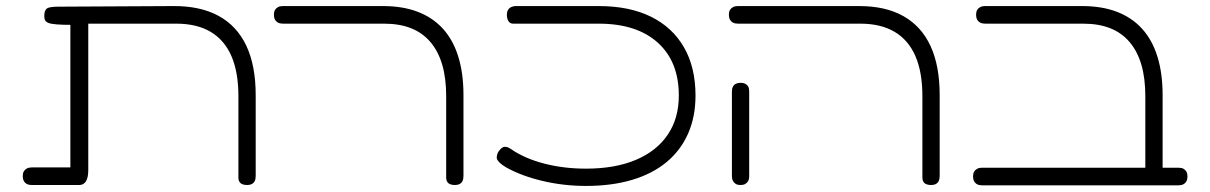

<svg xmlns="http://www.w3.org/2000/svg" viewBox="-20 -600 3990 633"><path d="M85 10Q75 10 68.5 6.5Q62 3 58.5 -3.5Q55 -10 55 -19Q55 -29 58.5 -35Q62 -41 68.5 -44.5Q75 -48 84 -48H212V-535L220 -518Q187 -518 167.5 -519.5Q148 -521 139.5 -524.5Q131 -528 128.5 -533.5Q126 -539 126 -547Q126 -565 134 -571.5Q142 -578 172 -578L549 -580Q639 -581 700 -548Q761 -515 792 -449.5Q823 -384 823 -286V-20Q823 -10 820 -3.5Q817 3 810.5 6.5Q804 10 795 10Q786 10 779.5 7.5Q773 5 769.5 -0.5Q766 -6 766 -13V-283Q766 -362 743 -415Q720 -468 674.5 -495Q629 -522 561 -522H271V-39Q271 -15 263.5 -2.5Q256 10 241 10Z M1480 10Q1471 10 1464.5 7.5Q1458 5 1454.5 -0.5Q1451 -6 1451 -13V-283Q1451 -342 1438 -386.5Q1425 -431 1399 -461.5Q1373 -492 1335 -507Q1297 -522 1246 -522H913Q903 -522 896.5 -525.5Q890 -529 886.5 -535.5Q883 -542 883 -551Q883 -561 886.5 -567Q890 -573 896.5 -576.5Q903 -580 912 -580H1243Q1308 -580 1357.5 -561Q1407 -542 1440.5 -505Q1474 -468 1491 -413Q1508 -358 1508 -286V-20Q1508 -10 1505 -3.5Q1502 3 1495.5 6.5Q1489 10 1480 10Z M1912 13Q1838 13 1768.5 -3.5Q1699 -20 1649 -48Q1635 -56 1627.5 -63.5Q1620 -71 1618 -77Q1617 -83 1619 -90Q1621 -97 1624 -101Q1629 -108 1634 -112Q1639 -116 1644 -116Q1650 -116 1655 -114Q1660 -112 1667 -107Q1711 -77 1775 -60.5Q1839 -44 1912 -44Q2008 -44 2076.5 -73Q2145 -102 2181.5 -156Q2218 -210 2218 -285Q2218 -397 2148.5 -459.5Q2079 -522 1954 -522H1671Q1665 -522 1660.5 -525.5Q1656 -529 1653.5 -536Q1651 -543 1651 -551Q1651 -560 1654.5 -566.5Q1658 -573 1665 -576.5Q1672 -580 1680 -580H1954Q2055 -580 2126 -545Q2197 -510 2235 -444Q2273 -378 2273 -285Q2273 -215 2248.5 -159.5Q2224 -104 2177.5 -65.5Q2131 -27 2064 -7Q1997 13 1912 13Z M3050 10Q3041 10 3034.5 7.5Q3028 5 3024.5 -0.5Q3021 -6 3021 -13V-283Q3021 -362 2998 -415Q2975 -468 2929.5 -495Q2884 -522 2816 -522H2413Q2403 -522 2396.5 -525.5Q2390 -529 2386.5 -535.5Q2383 -542 2383 -551Q2383 -561 2386.5 -567Q2390 -573 2396.5 -576.5Q2403 -580 2412 -580H2813Q2900 -580 2959 -546.5Q3018 -513 3048 -448Q3078 -383 3078 -286V-20Q3078 -10 3075 -3.5Q3072 3 3065.5 6.5Q3059 10 3050 10ZM2421 10Q2412 10 2406 6.5Q2400 3 2396.5 -3.5Q2393 -10 2393 -19V-299Q2393 -308 2396.5 -314.5Q2400 -321 2406.5 -324Q2413 -327 2422 -327Q2431 -327 2437.5 -323.5Q2444 -320 2447 -314Q2450 -308 2450 -298V-18Q2450 -9 2446.5 -3Q2443 3 2437 6.5Q2431 10 2421 10Z M3785 11Q3776 11 3769.5 8.5Q3763 6 3759.5 0.5Q3756 -5 3756 -12V-283Q3756 -342 3743 -386.5Q3730 -431 3704 -461.5Q3678 -492 3640 -507Q3602 -522 3551 -522H3228Q3218 -522 3211.5 -525.5Q3205 -529 3201.5 -535.5Q3198 -542 3198 -551Q3198 -561 3201.5 -567Q3205 -573 3211.5 -576.5Q3218 -580 3227 -580H3548Q3613 -580 3662.5 -561Q3712 -542 3745.5 -505Q3779 -468 3796 -413Q3813 -358 3813 -286V-19Q3813 -9 3810 -2.5Q3807 4 3800.5 7.5Q3794 11 3785 11ZM3218 11Q3208 11 3201.5 7.5Q3195 4 3191.5 -2.5Q3188 -9 3188 -18Q3188 -28 3191.5 -34Q3195 -40 3201.5 -43.5Q3208 -47 3217 -47H3866Q3876 -47 3882 -43.5Q3888 -40 3891.5 -34Q3895 -28 3895 -18Q3895 -9 3891.5 -2.5Q3888 4 3881.5 7.5Q3875 11 3865 11Z"/></svg>

Font: Fredoka Expanded Light
Style: Regular
Weight: 300
Width: 7
Designer: Ben Nathan
Foundry: Milena B. Brandão, Ben Nathan
Version: Version 2.001